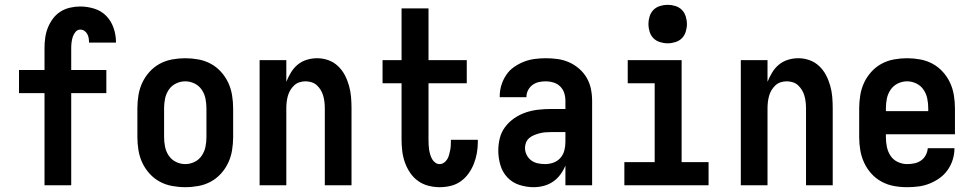

<svg xmlns="http://www.w3.org/2000/svg" viewBox="-20 -770 4040 798"><path d="M165 0V-383H59V-479H165V-571Q165 -592 168 -613.5Q171 -635 179 -655Q187 -675 200 -692.5Q213 -710 231 -721.5Q249 -733 270.5 -738Q292 -743 313 -743Q343 -743 372 -734Q401 -725 421.5 -704Q442 -683 452 -654Q462 -625 462 -596V-593H350V-594Q350 -603 348.5 -612Q347 -621 342.5 -629Q338 -637 330.5 -642Q323 -647 313 -647Q302 -647 294 -637.5Q286 -628 282.5 -617Q279 -606 277.5 -594.5Q276 -583 276 -571V-479H422V-383H276V0Z M750 8Q723 8 695.5 3Q668 -2 644 -15Q620 -28 601.5 -48.5Q583 -69 571.5 -93.5Q560 -118 555.5 -145.5Q551 -173 551 -200V-320Q551 -347 555.5 -374.5Q560 -402 571.5 -426.5Q583 -451 601.5 -471.5Q620 -492 644 -505Q668 -518 695.5 -523Q723 -528 750 -528Q777 -528 804.5 -523Q832 -518 856 -505Q880 -492 898.5 -471.5Q917 -451 928.5 -426.5Q940 -402 944.5 -374.5Q949 -347 949 -320V-200Q949 -173 944.5 -145.5Q940 -118 928.5 -93.5Q917 -69 898.5 -48.5Q880 -28 856 -15Q832 -2 804.5 3Q777 8 750 8ZM750 -88Q770 -88 788.5 -97Q807 -106 818.5 -123Q830 -140 834 -160Q838 -180 838 -200V-320Q838 -340 834 -360Q830 -380 818.5 -397Q807 -414 788.5 -423Q770 -432 750 -432Q730 -432 711.5 -423Q693 -414 681.5 -397Q670 -380 666 -360Q662 -340 662 -320V-200Q662 -180 666 -160Q670 -140 681.5 -123Q693 -106 711.5 -97Q730 -88 750 -88Z M1059 0V-520H1170V-430Q1178 -450 1189.5 -469Q1201 -488 1217.5 -501.5Q1234 -515 1255 -521.5Q1276 -528 1298 -528Q1322 -528 1344.5 -520Q1367 -512 1384.5 -495.5Q1402 -479 1413 -458Q1424 -437 1430.5 -414Q1437 -391 1439 -367.5Q1441 -344 1441 -320V0H1330V-320Q1330 -333 1328.5 -346Q1327 -359 1323.5 -371.5Q1320 -384 1313.5 -395Q1307 -406 1297.5 -415Q1288 -424 1275.5 -428Q1263 -432 1250 -432Q1237 -432 1224.5 -428Q1212 -424 1202.5 -415Q1193 -406 1186.5 -395Q1180 -384 1176.5 -371.5Q1173 -359 1171.5 -346Q1170 -333 1170 -320V0Z M1807 8Q1784 8 1760.5 2Q1737 -4 1717.5 -18Q1698 -32 1684.5 -52Q1671 -72 1663 -94.5Q1655 -117 1652 -141Q1649 -165 1649 -189V-424H1570V-520H1649V-735H1761V-520H1920V-424H1761V-189Q1761 -178 1761.5 -168Q1762 -158 1763.5 -148Q1765 -138 1768 -128Q1771 -118 1775.5 -109.5Q1780 -101 1788.5 -94.5Q1797 -88 1807 -88Q1817 -88 1825.5 -94Q1834 -100 1839 -108.5Q1844 -117 1846.5 -126.5Q1849 -136 1851 -145.5Q1853 -155 1853.5 -165Q1854 -175 1854 -184V-189H1966V-180Q1966 -157 1962 -134Q1958 -111 1949.5 -89.5Q1941 -68 1927.5 -49Q1914 -30 1895 -16.5Q1876 -3 1853.5 2.5Q1831 8 1807 8Z M2198 8Q2168 8 2138.5 -1.5Q2109 -11 2088.5 -33Q2068 -55 2059.5 -84.5Q2051 -114 2051 -144Q2051 -171 2057.5 -196.5Q2064 -222 2080 -243Q2096 -264 2118 -279Q2140 -294 2165 -302.5Q2190 -311 2216.5 -314Q2243 -317 2269 -317H2330V-351Q2330 -368 2325 -383.5Q2320 -399 2308.5 -410.5Q2297 -422 2281 -427Q2265 -432 2249 -432Q2234 -432 2220 -429Q2206 -426 2194 -417.5Q2182 -409 2175 -395.5Q2168 -382 2168 -368V-366H2057V-371Q2057 -394 2064 -416.5Q2071 -439 2084 -458.5Q2097 -478 2116.5 -491.5Q2136 -505 2157.5 -513.5Q2179 -522 2202.5 -525Q2226 -528 2249 -528Q2274 -528 2298.5 -524.5Q2323 -521 2345.5 -511Q2368 -501 2387 -484.5Q2406 -468 2418.5 -446.5Q2431 -425 2436 -400.5Q2441 -376 2441 -351V0H2330V-82Q2322 -62 2309 -44.5Q2296 -27 2278.5 -15Q2261 -3 2240 2.5Q2219 8 2198 8ZM2246 -88Q2263 -88 2280 -94Q2297 -100 2309 -113.5Q2321 -127 2325.5 -144.5Q2330 -162 2330 -180V-221H2269Q2257 -221 2245.5 -220Q2234 -219 2222.5 -216Q2211 -213 2200 -208.5Q2189 -204 2180 -196.5Q2171 -189 2166.5 -178Q2162 -167 2162 -155Q2162 -140 2169 -126Q2176 -112 2188.5 -103Q2201 -94 2216 -91Q2231 -88 2246 -88Z M2575 0V-96H2701V-424H2589V-520H2813V-96H2925V0ZM2755 -590Q2739 -590 2723 -595Q2707 -600 2696 -611Q2685 -622 2680 -638Q2675 -654 2675 -670Q2675 -686 2680 -702Q2685 -718 2696 -729Q2707 -740 2723 -745Q2739 -750 2755 -750Q2771 -750 2787 -745Q2803 -740 2814 -729Q2825 -718 2830 -702Q2835 -686 2835 -670Q2835 -654 2830 -638Q2825 -622 2814 -611Q2803 -600 2787 -595Q2771 -590 2755 -590Z M3059 0V-520H3170V-430Q3178 -450 3189.5 -469Q3201 -488 3217.5 -501.5Q3234 -515 3255 -521.5Q3276 -528 3298 -528Q3322 -528 3344.5 -520Q3367 -512 3384.5 -495.5Q3402 -479 3413 -458Q3424 -437 3430.5 -414Q3437 -391 3439 -367.5Q3441 -344 3441 -320V0H3330V-320Q3330 -333 3328.5 -346Q3327 -359 3323.5 -371.5Q3320 -384 3313.5 -395Q3307 -406 3297.5 -415Q3288 -424 3275.5 -428Q3263 -432 3250 -432Q3237 -432 3224.5 -428Q3212 -424 3202.5 -415Q3193 -406 3186.5 -395Q3180 -384 3176.5 -371.5Q3173 -359 3171.5 -346Q3170 -333 3170 -320V0Z M3750 8Q3722 8 3695 3Q3668 -2 3644 -15Q3620 -28 3601.5 -48.5Q3583 -69 3571.5 -94Q3560 -119 3555.5 -146Q3551 -173 3551 -200V-320Q3551 -347 3555.5 -374.5Q3560 -402 3571.5 -426.5Q3583 -451 3601.5 -471.5Q3620 -492 3644 -505Q3668 -518 3695.5 -523Q3723 -528 3750 -528Q3777 -528 3804.5 -523Q3832 -518 3856 -505Q3880 -492 3898.5 -471.5Q3917 -451 3928.5 -426.5Q3940 -402 3944.5 -374.5Q3949 -347 3949 -320V-212H3662V-200Q3662 -180 3666 -160Q3670 -140 3681 -123Q3692 -106 3711 -97Q3730 -88 3750 -88Q3765 -88 3780 -91Q3795 -94 3807.5 -102.5Q3820 -111 3827.5 -125Q3835 -139 3836 -154H3947Q3947 -130 3940 -107Q3933 -84 3919 -64Q3905 -44 3885.5 -30Q3866 -16 3843.5 -7Q3821 2 3797.5 5Q3774 8 3750 8ZM3662 -308H3838V-320Q3838 -340 3834 -360Q3830 -380 3818.5 -397Q3807 -414 3788.5 -423Q3770 -432 3750 -432Q3730 -432 3711.5 -423Q3693 -414 3681.5 -397Q3670 -380 3666 -360Q3662 -340 3662 -320Z"/></svg>

Font: Iosevka
Style: Bold
Weight: 700
Monospace: yes
Designer: Belleve Invis
Foundry: Belleve Invis
Version: Version 32.5.0; ttfautohint (v1.8.4)